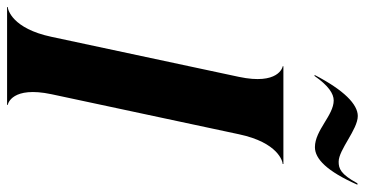

<svg xmlns="http://www.w3.org/2000/svg" viewBox="-280 -766 1030 542"><g transform="rotate(90 235.0 -495.0)"><path d="M181 -654.5 68 -125.5C44.5 -14.5 -9 -2 -16 -2V0H260V-2C257 -2 206.5 -14.5 230 -125.5L343 -654.5C366.5 -765.5 420 -778 427 -778V-780H151V-778C154 -778 204.5 -765.5 181 -654.5ZM175.5 -868H178.5C205.5 -907 228.5 -922 247.5 -922C289.5 -922 331.5 -869 379.5 -869C412.5 -869 447.5 -903 485.5 -989H481.5C455.5 -941 439.5 -936 420.5 -936C386.5 -936 329.5 -990 291.5 -990C258.5 -990 218.5 -951 175.5 -868Z"/></g></svg>

Font: Beautique Display Medium
Style: Bold
Weight: 900
Italic angle: -12°
Designer: Nhat-Quang Ngo
Version: Version 1.100;Glyphs 3.2.3 (3260)